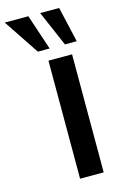

<svg xmlns="http://www.w3.org/2000/svg" viewBox="-234 -926 615 982"><g transform="rotate(-15 73.5 -435.5)"><path d="M62.5 -625H187.5V0H62.5ZM84.5 -871.1H185.1L228 -683.6H165.5ZM-103 -871.1H22L84.5 -683.6H22Z"/></g></svg>

Font: Oswald
Style: Stencbab
Weight: 400
Designer: Mathieu Le Lay
Foundry: Mathieu Le Lay
Version: Version 1.000